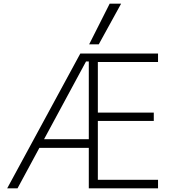

<svg xmlns="http://www.w3.org/2000/svg" viewBox="-20 -1020 954 1040"><path d="M19 0 415 -730H836V-684H510V-410H813V-365H510V-46H836V0H461V-687H446L75 0ZM175 -219V-266H487V-219ZM515 -780H463L574 -1000H636Z"/></svg>

Font: M PLUS 2 Light
Style: Regular
Weight: 300
Designer: Coji Morishita
Foundry: UNDERFOREST DESIGN
Version: Version 1.001